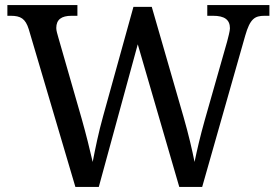

<svg xmlns="http://www.w3.org/2000/svg" viewBox="-20 -734 1087 754"><path d="M93 -619 276 0H368L521 -560L684 0H774L943 -594C962 -660 980 -672 1019 -672H1038V-714H794V-672H817C861 -672 883 -657 883 -623C883 -612 876 -587 872 -571L784 -262C766 -198 754 -146 744 -98C735 -144 720 -208 701 -274L576 -707H504L385 -278C367 -214 354 -150 344 -98C333 -146 318 -207 301 -267L209 -587C205 -602 201 -613 201 -624C201 -657 221 -672 261 -672H284V-714H9V-672H22C61 -672 80 -661 93 -619Z"/></svg>

Font: Noto Fangsong KSS Rotated
Style: Regular
Weight: 400
Designer: LIU Zhao, ZHANG Congyu, Kushim JIANG
Foundry: Guyu Beijing Co. Ltd.
Version: Version 1.000;November 16, 2022;FontCreator 11.5.0.2427 64-b